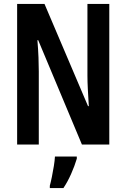

<svg xmlns="http://www.w3.org/2000/svg" viewBox="-20 -734 642 975"><path d="M535 0H396L174 -530H170Q174 -481 175.5 -441.5Q177 -402 177 -371V0H67V-714H206L427 -195H431Q428 -243 426 -281.5Q424 -320 424 -350V-714H535ZM370 72Q359 109 341 149.5Q323 190 302 221H233V209Q238 191 243.5 164Q249 137 253.5 109Q258 81 259 61H370Z"/></svg>

Font: Noto Sans Thai ExtCond SemBd
Style: Regular
Weight: 600
Width: 2
Designer: Monotype Design Team
Foundry: Monotype Imaging Inc.
Version: Version 2.002; ttfautohint (v1.8.4.7-5d5b)